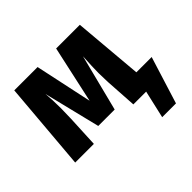

<svg xmlns="http://www.w3.org/2000/svg" viewBox="-164 -724 1083 1083"><g transform="rotate(-45 377.5 -182.5)"><path d="M755 -116 667 166H557L595 0H493L481 -190Q479 -240 479 -262Q479 -311 484 -393L398 -54H267L184 -392Q189 -340 189 -273Q189 -246 187 -190L178 0H29L74 -531H260L333 -189L408 -531H597L633 -116Z"/></g></svg>

Font: FiraGOUPP
Style: Bold
Weight: 700
Designer: bBox Type
Foundry: bBox Type GmbH
Version: Version 1.001